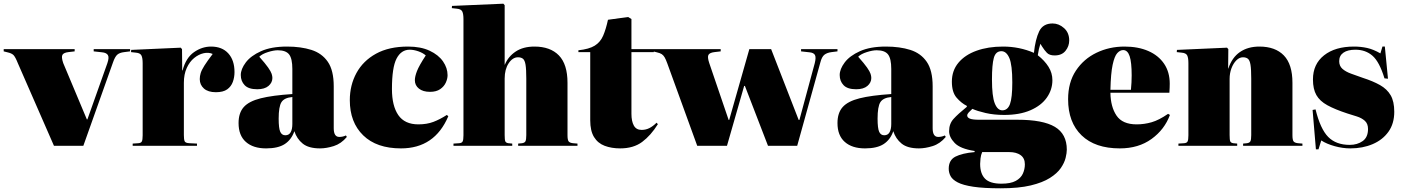

<svg xmlns="http://www.w3.org/2000/svg" viewBox="-30 -789 7590 1039"><path d="M262 0 67 -446Q53 -481 43 -491Q33 -501 10 -506L-10 -511V-523H374V-511L340 -507Q315 -504 308 -492.5Q301 -481 312 -448L440 -143H443L551 -447Q562 -479 553.5 -491.5Q545 -504 522 -506L477 -511V-523H674V-511L642 -507Q617 -504 604.5 -493Q592 -482 581 -450L421 0Z M688 0V-12L719 -14Q733 -15 737.5 -23.5Q742 -32 742 -57V-447Q742 -475 735.5 -488.5Q729 -502 706 -504L679 -507L680 -519L948 -531L955 -523L956 -408H958Q976 -476 1019.5 -506.5Q1063 -537 1112 -537Q1172 -537 1205.5 -500Q1239 -463 1239 -399Q1239 -371 1230 -346Q1221 -321 1199.5 -305.5Q1178 -290 1138 -290Q1096 -290 1073.5 -310Q1051 -330 1051 -361Q1051 -377 1056 -393.5Q1061 -410 1076.5 -434.5Q1092 -459 1121 -497Q1099 -507 1072 -501Q1045 -495 1020.5 -475Q996 -455 980.5 -421Q965 -387 965 -341V-58Q965 -35 969 -25Q973 -15 995 -14L1036 -12V0Z M1410 14Q1340 14 1300.5 -21Q1261 -56 1261 -123Q1261 -178 1289 -209.5Q1317 -241 1380.5 -257Q1444 -273 1552 -280V-416Q1552 -472 1534.5 -494.5Q1517 -517 1473 -517Q1451 -517 1419.5 -507Q1388 -497 1373 -482Q1406 -445 1421 -423.5Q1436 -402 1440 -389.5Q1444 -377 1444 -367Q1444 -342 1423 -324Q1402 -306 1362 -306Q1315 -306 1294 -328Q1273 -350 1273 -383Q1273 -415 1300 -451Q1327 -487 1382.5 -512Q1438 -537 1523 -537Q1598 -537 1655 -519Q1712 -501 1744 -454.5Q1776 -408 1776 -322V-95Q1776 -48 1806 -48Q1825 -48 1842 -56L1847 -48Q1816 -11 1776 1.5Q1736 14 1702 14Q1640 14 1608 -12Q1576 -38 1563 -79Q1547 -33 1511 -9.5Q1475 14 1410 14ZM1514 -57Q1534 -57 1543 -73.5Q1552 -90 1552 -118V-264Q1508 -260 1493 -236Q1478 -212 1478 -147Q1478 -95 1486.5 -76Q1495 -57 1514 -57Z M2140 14Q2008 14 1935.5 -56.5Q1863 -127 1863 -247Q1863 -328 1899 -394Q1935 -460 2005 -498.5Q2075 -537 2178 -537Q2247 -537 2295 -514.5Q2343 -492 2367.5 -456.5Q2392 -421 2392 -382Q2392 -363 2382.5 -342Q2373 -321 2352 -306.5Q2331 -292 2297 -292Q2259 -292 2237 -309.5Q2215 -327 2215 -355Q2215 -375 2226.5 -404.5Q2238 -434 2274 -489Q2258 -503 2233.5 -511.5Q2209 -520 2187 -520Q2141 -520 2116 -472Q2091 -424 2091 -307Q2091 -216 2125.5 -166Q2160 -116 2234 -116Q2280 -116 2315.5 -129.5Q2351 -143 2388 -167L2396 -160Q2322 14 2140 14Z M2424 0V-12L2455 -14Q2469 -15 2473.5 -23.5Q2478 -32 2478 -57V-685Q2478 -714 2471.5 -727Q2465 -740 2442 -742L2415 -745L2416 -757L2694 -769L2701 -761V-439H2702Q2720 -483 2760.5 -510Q2801 -537 2862 -537Q2948 -537 2994.5 -489Q3041 -441 3041 -341V-58Q3041 -32 3047 -24Q3053 -16 3071 -14L3095 -12V0H2774V-12L2795 -14Q2809 -16 2813.5 -24.5Q2818 -33 2818 -58V-363Q2818 -414 2814 -438.5Q2810 -463 2800 -471Q2790 -479 2773 -479Q2744 -479 2722.5 -446.5Q2701 -414 2701 -364V-58Q2701 -32 2704.5 -24Q2708 -16 2721 -14L2742 -12V0Z M3326 14Q3279 14 3242 0Q3205 -14 3184.5 -47.5Q3164 -81 3164 -138V-507H3100V-517Q3158 -523 3188.5 -542Q3219 -561 3234 -596Q3249 -631 3260 -682L3369 -697L3387 -686V-523H3508V-507H3387V-173Q3387 -133 3400 -109.5Q3413 -86 3442 -86Q3465 -86 3484.5 -96Q3504 -106 3523 -125L3530 -117Q3492 -56 3445 -21Q3398 14 3326 14Z M3743 0 3581 -446Q3573 -468 3566.5 -479Q3560 -490 3551 -496Q3542 -502 3524 -506L3504 -511V-523H3870V-511L3836 -507Q3811 -504 3804 -492.5Q3797 -481 3808 -448L3913 -140H3916L4025 -523H4143L4292 -140H4296L4379 -447Q4387 -479 4380 -491.5Q4373 -504 4350 -506L4305 -511V-523H4502V-511L4470 -507Q4446 -504 4431.5 -493Q4417 -482 4409 -450L4284 0H4126L4001 -324H3997L3904 0Z M4651 14Q4581 14 4541.5 -21Q4502 -56 4502 -123Q4502 -178 4530 -209.5Q4558 -241 4621.5 -257Q4685 -273 4793 -280V-416Q4793 -472 4775.5 -494.5Q4758 -517 4714 -517Q4692 -517 4660.5 -507Q4629 -497 4614 -482Q4647 -445 4662 -423.5Q4677 -402 4681 -389.5Q4685 -377 4685 -367Q4685 -342 4664 -324Q4643 -306 4603 -306Q4556 -306 4535 -328Q4514 -350 4514 -383Q4514 -415 4541 -451Q4568 -487 4623.5 -512Q4679 -537 4764 -537Q4839 -537 4896 -519Q4953 -501 4985 -454.5Q5017 -408 5017 -322V-95Q5017 -48 5047 -48Q5066 -48 5083 -56L5088 -48Q5057 -11 5017 1.5Q4977 14 4943 14Q4881 14 4849 -12Q4817 -38 4804 -79Q4788 -33 4752 -9.5Q4716 14 4651 14ZM4755 -57Q4775 -57 4784 -73.5Q4793 -90 4793 -118V-264Q4749 -260 4734 -236Q4719 -212 4719 -147Q4719 -95 4727.5 -76Q4736 -57 4755 -57Z M5385 230Q5293 230 5237 221.5Q5181 213 5152.5 198Q5124 183 5114 164Q5104 145 5104 124Q5104 77 5140.5 58.5Q5177 40 5244 34V28Q5166 16 5136 -15.5Q5106 -47 5106 -79Q5106 -119 5130 -145.5Q5154 -172 5202 -211V-216Q5172 -231 5146.5 -260.5Q5121 -290 5121 -347Q5121 -407 5156.5 -449.5Q5192 -492 5254.5 -514.5Q5317 -537 5398 -537Q5442 -537 5484 -528.5Q5526 -520 5565 -503Q5573 -577 5593.5 -619.5Q5614 -662 5666 -662Q5700 -662 5728 -637Q5756 -612 5756 -570Q5756 -539 5736 -514Q5716 -489 5677 -489Q5649 -489 5635.5 -503Q5622 -517 5610 -536L5600 -552Q5595 -537 5592 -523.5Q5589 -510 5586 -490Q5623 -461 5644 -427.5Q5665 -394 5665 -355Q5665 -304 5635 -261Q5605 -218 5546.5 -192.5Q5488 -167 5404 -167Q5349 -167 5303.5 -177.5Q5258 -188 5232 -200Q5221 -190 5212.5 -181Q5204 -172 5204 -164Q5204 -153 5218.5 -147Q5233 -141 5270 -141H5476Q5614 -141 5678.5 -102.5Q5743 -64 5743 21Q5743 39 5736.5 65.5Q5730 92 5710.5 120.5Q5691 149 5651.5 174Q5612 199 5547.5 214.5Q5483 230 5385 230ZM5394 -192Q5423 -192 5435.5 -226Q5448 -260 5448 -343Q5448 -438 5432 -475Q5416 -512 5389 -512Q5358 -512 5348 -475.5Q5338 -439 5338 -359Q5338 -268 5353 -230Q5368 -192 5394 -192ZM5389 205Q5439 205 5466.5 190Q5494 175 5505 151Q5516 127 5516 100Q5516 67 5493 50.5Q5470 34 5432 34H5285Q5278 50 5276 68.5Q5274 87 5274 98Q5274 151 5300.5 178Q5327 205 5389 205Z M6030 14Q5896 14 5823 -56.5Q5750 -127 5750 -252Q5750 -343 5792 -406.5Q5834 -470 5903.5 -503.5Q5973 -537 6055 -537Q6129 -537 6184 -513Q6239 -489 6269.5 -444Q6300 -399 6300 -336Q6300 -326 6299.5 -314Q6299 -302 6298 -287H5979Q5980 -211 6012 -163.5Q6044 -116 6121 -116Q6162 -116 6202 -127.5Q6242 -139 6291 -173L6301 -167Q6272 -88 6201.5 -37Q6131 14 6030 14ZM5979 -303H6090Q6092 -324 6093 -343Q6094 -362 6094 -381Q6094 -452 6083 -485Q6072 -518 6048 -518Q6031 -518 6016 -501.5Q6001 -485 5991 -438.5Q5981 -392 5979 -303Z M6347 0V-12L6378 -14Q6392 -15 6396.5 -23.5Q6401 -32 6401 -57V-447Q6401 -476 6394.5 -489Q6388 -502 6365 -504L6338 -507L6339 -519L6610 -531L6617 -523L6616 -418H6617Q6637 -478 6680 -507.5Q6723 -537 6785 -537Q6871 -537 6917.5 -489Q6964 -441 6964 -341V-58Q6964 -32 6970 -24Q6976 -16 6994 -14L7018 -12V0H6697V-12L6718 -14Q6732 -16 6736.5 -24.5Q6741 -33 6741 -58V-363Q6741 -414 6737 -438.5Q6733 -463 6723 -471Q6713 -479 6696 -479Q6677 -479 6660.5 -462.5Q6644 -446 6634 -419.5Q6624 -393 6624 -362V-58Q6624 -32 6627.5 -24Q6631 -16 6644 -14L6665 -12V0Z M7091 19 7073 -194 7089 -197Q7115 -91 7157.5 -48Q7200 -5 7274 -5Q7315 -5 7344 -25.5Q7373 -46 7373 -91Q7373 -120 7355.5 -135.5Q7338 -151 7312 -159Q7286 -167 7261 -175Q7194 -197 7153 -219.5Q7112 -242 7093.5 -274.5Q7075 -307 7075 -359Q7075 -442 7135 -489.5Q7195 -537 7297 -537Q7334 -537 7368 -529.5Q7402 -522 7440 -500L7451 -537H7464L7481 -363L7462 -365Q7435 -454 7397.5 -487Q7360 -520 7305 -520Q7263 -520 7240 -504Q7217 -488 7217 -458Q7217 -432 7234.5 -416.5Q7252 -401 7281 -390.5Q7310 -380 7344 -368Q7400 -350 7438 -328.5Q7476 -307 7495.5 -273.5Q7515 -240 7515 -184Q7515 -120 7483.5 -76Q7452 -32 7398 -9Q7344 14 7277 14Q7236 14 7192.5 2Q7149 -10 7120 -29L7105 19Z"/></svg>

Font: Display Black
Style: Regular
Weight: 900
Designer: Latin by Veronika Burian and Jose Scaglione. Greek by Irene Vlachou. Cyrillic by Vera Evstafieva.
Foundry: TypeTogether
Version: Version 3.002